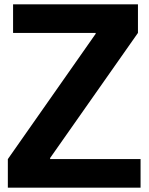

<svg xmlns="http://www.w3.org/2000/svg" viewBox="-20 -861 682 881"><path d="M16 0V-131L419 -706V-710H40V-841H613V-710L210 -136V-131H625V0Z"/></svg>

Font: Matangi Black
Style: Regular
Weight: 900
Designer: Prashant Pant
Foundry: The Graphic Ant
Version: Version 3.002